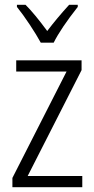

<svg xmlns="http://www.w3.org/2000/svg" viewBox="-20 -785 395 805"><path d="M32 0V-39L259 -485H48V-532H322V-491L96 -47H325V0ZM306 -756Q235 -666 205 -606H151Q133 -639 104.5 -682Q76 -725 51 -756V-765H87Q125 -727 178 -655Q218 -708 270 -765H306Z"/></svg>

Font: Noto Sans Display Light Narrow
Style: Regular
Weight: 300
Width: 4
Designer: Monotype Design team
Foundry: Monotype Imaging Inc.
Version: Version 1.000